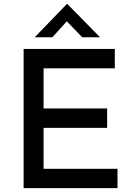

<svg xmlns="http://www.w3.org/2000/svg" viewBox="-20 -980 695 1000"><path d="M103 -725H578V-624H207V-415H538V-314H207V-101H592V0H103ZM408 -786 328 -869 253 -786H161L329 -960H330L501 -786Z"/></svg>

Font: Reem Kufi Ink
Style: Regular
Weight: 400
Designer: Khaled Hosny
Version: Version 1.7